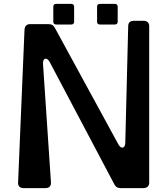

<svg xmlns="http://www.w3.org/2000/svg" viewBox="-20 -967 860 987"><path d="M269 -841H346C356 -841 361 -846 361 -856V-932C361 -942 356 -947 346 -947H269C259 -947 254 -942 254 -932V-856C254 -846 259 -841 269 -841ZM494 -841H570C580 -841 585 -846 585 -856V-932C585 -942 580 -947 570 -947H494C484 -947 479 -942 479 -932V-856C479 -846 484 -841 494 -841ZM101 0H214C233 0 243 -11 242 -29L201 -640C200 -669 220 -675 235 -649L567 -21C574 -6 585 0 601 0H718C736 0 747 -11 747 -28V-832C747 -850 737 -860 718 -860H668C649 -860 639 -851 639 -832L624 -232C623 -204 603 -199 589 -224L263 -822C256 -837 245 -843 229 -843H135C117 -843 107 -833 106 -814L73 -29C72 -11 82 0 101 0Z"/></svg>

Font: OpenDyslexic3
Style: Regular
Weight: 400
Designer: Abelardo Gonzalez
Version: Version 3.001;PS 003.001;hotconv 1.0.88;makeotf.lib2.5.64775